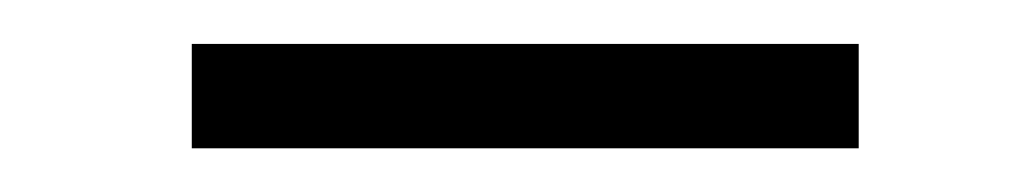

<svg xmlns="http://www.w3.org/2000/svg" viewBox="-20 -723 467 87"><path d="M66.9 -655.8V-703.1H369.1V-655.8Z"/></svg>

Font: Roboto Light
Style: Regular
Weight: 300
Designer: Google
Version: Version 2.137; 2017